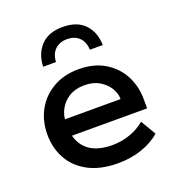

<svg xmlns="http://www.w3.org/2000/svg" viewBox="-114 -685 721 787"><g transform="rotate(-20 246.5 -291.5)"><path d="M270 10Q193 10 140.5 -18Q88 -46 62 -93.5Q36 -141 36 -200Q36 -258 61.5 -305Q87 -352 135 -380Q183 -408 247 -408Q313 -408 360 -380Q407 -352 432 -305Q457 -258 457 -199V-161H88V-234H368Q368 -259 353.5 -282.5Q339 -306 312.5 -322Q286 -338 247 -338Q208 -338 181 -321.5Q154 -305 139.5 -279Q125 -253 125 -225V-200Q125 -139 162 -103.5Q199 -68 273 -68Q315 -68 352.5 -82Q390 -96 415 -118L454 -52Q422 -23 373.5 -6.5Q325 10 270 10ZM115 -467Q117 -523 150 -558Q183 -593 245 -593Q308 -593 341 -558Q374 -523 375 -467H319Q317 -503 297 -521.5Q277 -540 245 -540Q214 -540 193.5 -521.5Q173 -503 171 -467Z"/></g></svg>

Font: Rokkitt SemiBold Medium
Style: Regular
Weight: 500
Version: Version 3.103